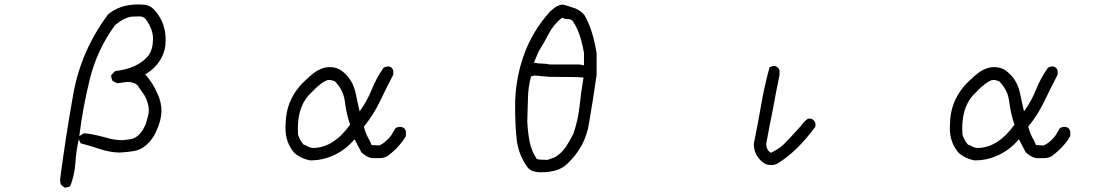

<svg xmlns="http://www.w3.org/2000/svg" viewBox="-20 -732 5040 867"><path d="M533 -99 567 -103Q611 -109 638 -171Q643 -191 649 -210Q652 -222 652 -235Q652 -266 632 -302L600 -348Q582 -362 557 -362Q551 -362 510 -356L489 -366Q482 -377 482 -392L500 -411Q604 -423 651 -482Q671 -511 671 -557Q671 -599 640 -643Q629 -658 610 -658L577 -657Q542 -654 499 -618Q419 -508 386.5 -378Q354 -248 338 -117L358 -130Q386 -130 454 -112Q493 -99 533 -99ZM272 115Q255 105 253.5 96.5Q252 88 251 81Q276 -112 311 -307.5Q346 -503 468 -667Q521 -712 605 -712L624 -711Q660 -711 684 -679Q728 -626 728 -552L727 -529Q719 -461 661 -413L636 -396Q671 -357 690 -311Q709 -273 709 -231Q709 -189 685 -138Q669 -101 638 -75Q613 -54 583 -49.5Q553 -45 521 -43Q476 -44 431 -59Q386 -74 344 -85L336 -103Q324 -52 320.5 3Q317 58 297 109Q285 115 272 115Z M1394 -64Q1485 -64 1561 -169Q1544 -218 1537.5 -272Q1531 -326 1492 -365Q1484 -368 1479 -369Q1477 -371 1461 -371Q1430 -361 1389 -317Q1325 -261 1325 -152L1326 -124Q1334 -98 1351 -79L1360 -76Q1379 -64 1394 -64ZM1386 -8H1378Q1336 -17 1309 -42Q1269 -87 1269 -155L1270 -176Q1273 -296 1369 -378Q1420 -429 1468 -429Q1501 -429 1522 -413Q1574 -375 1587 -307Q1595 -267 1604 -229Q1637 -274 1658.5 -327.5Q1680 -381 1712 -426Q1721 -432 1737 -432Q1753 -427 1756 -412V-395Q1725 -336 1696 -275Q1667 -214 1623 -160Q1634 -121 1649 -98L1658 -77L1692 -75Q1705 -80 1717 -90Q1729 -100 1737.5 -109.5Q1746 -119 1752 -129.5Q1758 -140 1765 -152Q1773 -159 1787 -159Q1807 -159 1813 -139V-118Q1784 -67 1728 -26Q1712 -18 1695 -18H1660Q1637 -21 1612 -44L1581 -103Q1542 -57 1490.5 -32.5Q1439 -8 1386 -8Z M2617 -437V-492Q2611 -530 2599.5 -567Q2588 -604 2567 -636Q2558 -646 2544 -646Q2530 -646 2518 -652Q2480 -622 2458.5 -580.5Q2437 -539 2412 -499L2391 -449Q2409 -445 2426.5 -445Q2444 -445 2462 -441H2596ZM2453 -10 2486 -22Q2517 -41 2536 -70Q2555 -99 2570 -130Q2591 -193 2597.5 -256Q2604 -319 2615 -382Q2590 -385 2462 -385L2394 -391L2378 -387Q2365 -339 2364 -287.5Q2363 -236 2361 -184Q2363 -139 2371 -95Q2379 -51 2404 -14Q2414 -10 2453 -10ZM2423 46Q2373 46 2357 16Q2320 -38 2313 -104Q2306 -170 2306 -254Q2306 -366 2342 -473Q2381 -589 2465 -681L2472 -687Q2498 -711 2521 -711Q2532 -710 2578 -694Q2602 -684 2619 -664Q2657 -599 2674 -492V-393Q2659 -287 2640 -177Q2624 -68 2538 11Q2500 46 2423 46Z M3471 13H3461Q3440 13 3429 4Q3384 -28 3384 -83Q3402 -171 3417 -258Q3432 -345 3455 -428Q3464 -434 3480 -434Q3496 -428 3500 -414V-393Q3484 -316 3470 -238Q3454 -161 3440 -83Q3440 -55 3461 -42Q3492 -56 3518 -79Q3559 -121 3598 -165Q3609 -182 3628 -196H3642Q3657 -191 3662 -176V-160Q3579 -47 3490 7Q3481 11 3471 13Z M4394 -64Q4485 -64 4561 -169Q4544 -218 4537.5 -272Q4531 -326 4492 -365Q4484 -368 4479 -369Q4477 -371 4461 -371Q4430 -361 4389 -317Q4325 -261 4325 -152L4326 -124Q4334 -98 4351 -79L4360 -76Q4379 -64 4394 -64ZM4386 -8H4378Q4336 -17 4309 -42Q4269 -87 4269 -155L4270 -176Q4273 -296 4369 -378Q4420 -429 4468 -429Q4501 -429 4522 -413Q4574 -375 4587 -307Q4595 -267 4604 -229Q4637 -274 4658.5 -327.5Q4680 -381 4712 -426Q4721 -432 4737 -432Q4753 -427 4756 -412V-395Q4725 -336 4696 -275Q4667 -214 4623 -160Q4634 -121 4649 -98L4658 -77L4692 -75Q4705 -80 4717 -90Q4729 -100 4737.5 -109.5Q4746 -119 4752 -129.5Q4758 -140 4765 -152Q4773 -159 4787 -159Q4807 -159 4813 -139V-118Q4784 -67 4728 -26Q4712 -18 4695 -18H4660Q4637 -21 4612 -44L4581 -103Q4542 -57 4490.5 -32.5Q4439 -8 4386 -8Z"/></svg>

Font: Yozai
Style: Regular
Weight: 400
Designer: LXGW / Y.OzVox
Foundry: LXGW / Y.OzVox
Version: Version 0.861;October 22, 2024